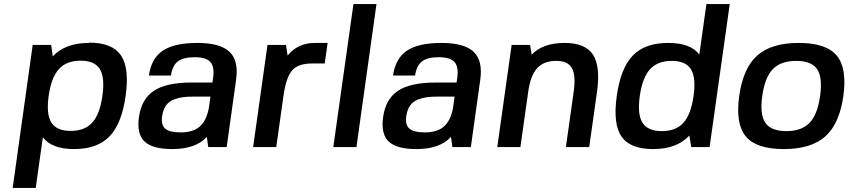

<svg xmlns="http://www.w3.org/2000/svg" viewBox="-20 -720 4154 940"><path d="M415.5 -509.8 416 -511.2Q529.3 -511.2 571.8 -449.5Q614.3 -387.7 595.2 -251Q576.2 -114.3 516.1 -52.2Q456.1 9.8 342.8 9.8Q233.4 9.8 189.9 -47.9L154.8 200.2H42L140.1 -500H230.5L238.3 -443.8Q299.3 -509.8 415.5 -509.8ZM481.4 -251Q494.1 -340.8 468.8 -381.8Q443.4 -422.9 374.5 -422.9Q305.7 -422.9 268.3 -381.8Q231 -340.8 218.3 -251Q205.6 -161.1 231.4 -120.1Q257.3 -79.1 326.2 -79.1Q395 -79.1 431.9 -119.9Q468.8 -160.6 481.4 -251Z M992.7 -49.8Q938 9.8 823.2 9.8Q726.1 9.8 687.5 -27.3Q648.9 -64.5 660.2 -146Q672.4 -235.4 733.4 -275.6Q794.4 -315.9 917 -315.9H1020L1023.4 -339.8Q1030.8 -393.1 1009.8 -416.5Q988.8 -439.9 933.6 -439.9Q877.4 -439.9 850.6 -419.2Q823.7 -398.4 816.9 -350.1H709Q720.7 -434.1 776.9 -471.9Q833 -509.8 946.3 -509.8Q1058.1 -509.8 1103.8 -466.3Q1149.4 -422.9 1135.7 -328.1L1089.8 0H999.5ZM1010.3 -247.1H929.2Q897.9 -247.1 876.5 -244.4Q855 -241.7 831.1 -232.7Q807.1 -223.6 792.7 -203.4Q778.3 -183.1 773.9 -151.9Q767.6 -108.4 789.1 -90.1Q810.5 -71.8 864.7 -71.8Q924.8 -71.8 957.8 -100.3Q990.7 -128.9 1002.4 -190.9Z M1367.7 -250 1332.5 0H1219.2L1289.6 -500H1379.9L1388.2 -448.2Q1438.5 -509.8 1521 -509.8H1584L1569.8 -409.2H1506.8Q1439.5 -409.2 1409.9 -375Q1380.4 -340.8 1367.7 -250Z M1611.8 0 1710.4 -700.2H1823.2L1725.1 0Z M2188 -49.8Q2133.3 9.8 2018.6 9.8Q1921.4 9.8 1882.8 -27.3Q1844.2 -64.5 1855.5 -146Q1867.7 -235.4 1928.7 -275.6Q1989.7 -315.9 2112.3 -315.9H2215.3L2218.8 -339.8Q2226.1 -393.1 2205.1 -416.5Q2184.1 -439.9 2128.9 -439.9Q2072.8 -439.9 2045.9 -419.2Q2019 -398.4 2012.2 -350.1H1904.3Q1916 -434.1 1972.2 -471.9Q2028.3 -509.8 2141.6 -509.8Q2253.4 -509.8 2299.1 -466.3Q2344.7 -422.9 2331.1 -328.1L2285.2 0H2194.8ZM2205.6 -247.1H2124.5Q2093.3 -247.1 2071.8 -244.4Q2050.3 -241.7 2026.4 -232.7Q2002.4 -223.6 1988 -203.4Q1973.6 -183.1 1969.2 -151.9Q1962.9 -108.4 1984.4 -90.1Q2005.9 -71.8 2060.1 -71.8Q2120.1 -71.8 2153.1 -100.3Q2186 -128.9 2197.8 -190.9Z M2583 -452.1Q2637.2 -509.8 2744.6 -509.8Q2845.2 -509.8 2882.8 -452.9Q2920.4 -396 2902.8 -270L2864.7 0H2750.5L2788.6 -270Q2799.8 -351.1 2780 -386.5Q2760.3 -421.9 2703.1 -421.9Q2642.1 -421.9 2609.6 -386Q2577.1 -350.1 2565.9 -270L2527.8 0H2414.6L2484.9 -500H2575.2Z M3355 -56.2Q3293.9 9.8 3177.7 9.8Q3064.5 9.8 3022.5 -51.8Q2980.5 -113.3 2999.5 -250Q3018.6 -386.7 3078.1 -448.2Q3137.7 -509.8 3251 -509.8Q3361.3 -509.8 3403.8 -453.1L3438.5 -700.2H3552.7L3454.1 0H3364.3ZM3375.5 -250Q3388.2 -339.8 3362.8 -380.9Q3337.4 -421.9 3268.6 -421.9Q3199.7 -421.9 3162.4 -380.9Q3125 -339.8 3112.3 -250Q3099.6 -160.2 3125.5 -119.1Q3151.4 -78.1 3220.2 -78.1Q3289.1 -78.1 3325.9 -118.9Q3362.8 -159.7 3375.5 -250Z M3890.6 -509.8Q4024.4 -509.8 4076.2 -448.2Q4127.9 -386.7 4108.9 -250Q4089.8 -113.8 4020.5 -52Q3951.2 9.8 3817.4 9.8Q3683.1 9.8 3631.6 -51.8Q3580.1 -113.3 3599.1 -250Q3618.2 -386.7 3687.3 -448.2Q3756.3 -509.8 3890.6 -509.8ZM3711.9 -250Q3699.2 -159.2 3727.1 -118.7Q3754.9 -78.1 3830.1 -78.1Q3904.8 -78.1 3943.6 -118.7Q3982.4 -159.2 3995.1 -250Q4007.8 -340.8 3980.5 -381.3Q3953.1 -421.9 3878.4 -421.9Q3802.7 -421.9 3763.7 -381.6Q3724.6 -341.3 3711.9 -250Z"/></svg>

Font: Fivo Sans Med
Style: Regular
Weight: 450
Designer: Alexander Slobzheninov
Foundry: Alexander Slobzheninov
Version: 1.0